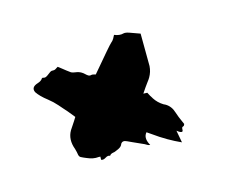

<svg xmlns="http://www.w3.org/2000/svg" viewBox="-73 -714 765 650"><g transform="rotate(15 309.5 -389.0)"><path d="M257.3 -161.1Q252 -161.1 248 -165Q240.7 -174.3 231.9 -182.6Q202.1 -207 202.1 -240.2L204.1 -272.9L204.6 -287.6Q190.4 -292.5 175.3 -298.8Q166 -302.2 157 -304.9Q147.9 -307.6 139.2 -311Q120.6 -317.4 100.1 -320.3Q69.8 -324.2 51.3 -333.5Q43 -339.4 43 -347.2Q43 -355 52.2 -365Q61.5 -375 61.5 -384.3L63.5 -387.2Q70.8 -388.2 74 -393.1Q77.1 -397.9 79.1 -403.3Q81.1 -408.7 83.5 -413.3Q85.9 -418 91.3 -420.2Q96.7 -422.4 100.1 -430.7L103 -436L117.7 -434.1Q135.3 -431.2 151.4 -429.7Q156.7 -429.7 166.5 -433.8Q176.3 -438 186.5 -438Q193.4 -438 200.7 -436Q205.6 -434.6 211.9 -434.6Q217.3 -435.1 222.2 -440.4Q223.1 -441.4 234.4 -444.3Q253.9 -554.2 256.8 -561.3Q259.8 -568.4 259.8 -576.7L259.3 -589.8Q278.8 -592.3 289.1 -603Q294.4 -607.9 307.6 -610.4Q316.4 -612.3 345.2 -617.2L402.8 -519Q411.6 -501 411.6 -481.4Q411.6 -473.1 410.2 -464.4Q408.2 -448.2 406.7 -423.3L418.9 -429.7Q432.1 -420.9 439.9 -417.5L441.4 -416.5Q460.4 -406.7 481.9 -406.2L488.8 -406.7Q510.7 -406.7 528.3 -390.1Q537.6 -380.9 566.9 -359.9Q567.4 -357.4 567.4 -354.5Q566.9 -352.5 565.4 -350.8Q564 -349.1 563.5 -348.1Q563.5 -344.7 564.9 -342.3Q567.9 -337.4 567.9 -335Q567.9 -330.1 556.6 -330.1L547.4 -331.1Q550.8 -326.7 575.7 -297.9Q550.3 -295.4 524.9 -295.4Q497.6 -295.4 469.7 -298.3Q460.4 -299.3 450.7 -299.8L450.2 -293.9Q450.2 -275.4 474.1 -261.7Q470.2 -259.3 464.4 -259.3H455.6Q418 -255.9 412.1 -254.9L395.5 -253.4Q378.4 -252.4 378.4 -239.3L378.9 -235.4Q378.9 -226.1 369.1 -214.4Q367.2 -211.9 365.2 -209.2Q363.3 -206.5 359.9 -204.1Q352.5 -198.2 352.5 -190.9Q344.7 -190.9 339.6 -180.9Q334.5 -170.9 326.7 -169.9L321.3 -179.7L315.9 -176.8Q300.8 -165.5 277.3 -163.1Q267.6 -161.6 257.3 -161.1Z"/></g></svg>

Font: Pinzelan
Style: Regular
Weight: 400
Designer: GGBot
Version: 1.01